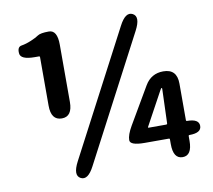

<svg xmlns="http://www.w3.org/2000/svg" viewBox="-84 -854 1076 968"><g transform="rotate(-10 454.5 -370.0)"><path d="M253 14Q218 -4 253 -71L586 -706Q620 -772 655 -754Q690 -736 655 -669L322 -34Q288 32 253 14ZM778 0Q730 0 730 -75V-99Q730 -104 725 -104H602Q527 -104 527 -131Q527 -158 552 -201L662 -389Q694 -443 756 -443Q826 -443 826 -368V-181Q826 -176 831 -176Q892 -176 892 -140Q892 -104 831 -104Q826 -104 826 -99V-75Q826 0 778 0ZM632 -180Q630 -176 635 -176H724Q730 -176 730 -182L736 -357Q736 -362 733.5 -362Q731 -362 724 -349ZM212 -298Q157 -298 157 -373V-621Q157 -626 152 -626H131Q58 -626 56 -659Q53 -692 76 -695.5Q99 -699 127 -711Q151 -721 165.5 -731Q180 -741 223 -741Q266 -741 266 -666V-373Q266 -298 212 -298Z"/></g></svg>

Font: Resource Han Rounded KR
Style: Bold
Weight: 700
Designer: Cyano Hao (round all glyphs); Ryoko NISHIZUKA 西塚涼子 (kana, bopomofo & ideographs); Paul D. Hunt (Latin, Greek & Cyrillic)
Foundry: Cyano Hao
Version: 0.990